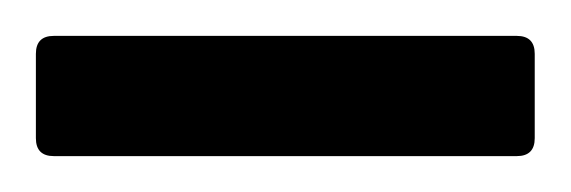

<svg xmlns="http://www.w3.org/2000/svg" viewBox="-20 -675 318 107"><path d="M0 -598V-645Q0 -655 10 -655H268Q278 -655 278 -645V-598Q278 -588 268 -588H10Q0 -588 0 -598Z"/></svg>

Font: Amber EN Medium
Style: Regular
Weight: 500
Designer: Jeremy Tribby
Foundry: Tribby Type Co.
Version: Version 1.403 November 24, 2021